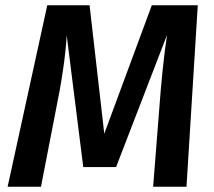

<svg xmlns="http://www.w3.org/2000/svg" viewBox="-20 -711 814 731"><path d="M690 0H563L586 -292Q598 -459 616 -578L422 -75H297L234 -576Q227 -457 191 -283L136 0H9L160 -691H321L377 -202L558 -691H733Z"/></svg>

Font: FiraGO Medium
Style: Italic
Weight: 500
Italic angle: -8°
Designer: bBox Type GmbH
Foundry: bBox Type GmbH
Version: Version 1.001